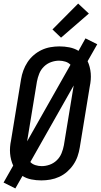

<svg xmlns="http://www.w3.org/2000/svg" viewBox="-28 -1003 565 1076"><path d="M58 53 -8 20 46 -75Q39 -90 34.5 -107.5Q30 -125 28.5 -143Q27 -161 28.5 -179.5Q30 -198 34 -217L90 -559Q94 -584 103 -608.5Q112 -633 126.5 -655Q141 -677 161.5 -694.5Q182 -712 205.5 -723Q229 -734 254.5 -738.5Q280 -743 305 -743Q334 -743 361.5 -737.5Q389 -732 412 -718L451 -788L517 -755L463 -660Q470 -645 474.5 -627.5Q479 -610 480.5 -592Q482 -574 480.5 -555.5Q479 -537 475 -518L419 -176Q415 -151 406.5 -126.5Q398 -102 383 -80Q368 -58 348 -40.5Q328 -23 304 -12Q280 -1 254.5 3.5Q229 8 204 8Q175 8 147.5 2.5Q120 -3 98 -17ZM124 -211 367 -640Q356 -652 338.5 -657.5Q321 -663 303 -663Q281 -663 258.5 -655Q236 -647 218.5 -630Q201 -613 192 -590.5Q183 -568 179 -546ZM206 -72Q228 -72 250.5 -80Q273 -88 290.5 -105Q308 -122 317 -144.5Q326 -167 330 -189L385 -524L142 -95Q153 -83 170.5 -77.5Q188 -72 206 -72ZM314 -792 266 -838 410 -983 470 -927Z"/></svg>

Font: Iosevka SS18 Medium
Style: Italic
Weight: 500
Italic angle: -9°
Monospace: yes
Designer: Belleve Invis
Foundry: Belleve Invis
Version: Version 25.1.1; ttfautohint (v1.8.4)